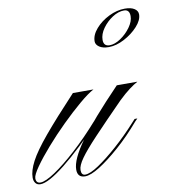

<svg xmlns="http://www.w3.org/2000/svg" viewBox="-148 -619 616 689"><g transform="rotate(-10 160.0 -275.0)"><path d="M116 -293H191Q170 -282 137 -254Q104 -226 68.5 -191Q33 -156 1.5 -120Q-30 -84 -50 -55.5Q-70 -27 -70 -15Q-70 3 -54 3Q-36 3 0 -21Q36 -45 81.5 -86.5Q127 -128 172 -179H183Q99 -90 36.5 -40.5Q-26 9 -55 9Q-67 9 -73 1Q-79 -7 -79 -19Q-79 -44 -61.5 -77.5Q-44 -111 -1 -162.5Q42 -214 116 -293ZM108 9Q80 9 80 -20Q80 -57 126.5 -121.5Q173 -186 276 -293H351Q338 -286 320.5 -273Q303 -260 280 -238Q213 -170 172 -126.5Q131 -83 113 -57.5Q95 -32 95 -16Q95 3 109 3Q127 3 159 -18.5Q191 -40 230 -74.5Q269 -109 307 -151L318 -163H328L319 -154Q278 -106 236.5 -69.5Q195 -33 161.5 -12Q128 9 108 9ZM225 -462Q225 -485 244.5 -507.5Q264 -530 293.5 -544.5Q323 -559 352 -559Q374 -559 386.5 -551Q399 -543 399 -530Q399 -509 378.5 -486.5Q358 -464 328.5 -448.5Q299 -433 272 -433Q250 -433 237.5 -441.5Q225 -450 225 -462ZM348 -553Q327 -553 305.5 -539Q284 -525 269 -504Q254 -483 254 -462Q254 -439 276 -439Q295 -439 316.5 -453.5Q338 -468 353 -489Q368 -510 368 -529Q368 -553 348 -553Z"/></g></svg>

Font: Ballet 24pt
Style: Regular
Weight: 400
Designer: Maximiliano R. Sproviero
Foundry: Omnibus-Type
Version: Version 1.100